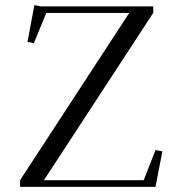

<svg xmlns="http://www.w3.org/2000/svg" viewBox="-20 -727 672 747"><path d="M58.1 0V-25.9L482.9 -676.8H160.2L111.8 -559.1L86.9 -564L113.8 -707L139.2 -702.1H576.2V-676.8L150.9 -25.9H539.1L585 -143.1L611.8 -138.2L585 0Z"/></svg>

Font: Dehuti Alt
Style: Book
Weight: 400
Version: Version 1.2